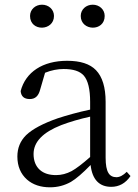

<svg xmlns="http://www.w3.org/2000/svg" viewBox="-20 -784 589 818"><path d="M193 14C226 14 255 6 282 -9C304 -22 332 -46 366 -81C373 -19 403 12 454 12C487 12 515 -3 536 -34L520 -52C505 -37 490 -29 476 -29C461 -29 449 -35 442 -47C434 -60 430 -81 430 -112V-350C430 -412 416 -457 389 -485C363 -512 322 -525 266 -525C162 -525 89 -477 68 -396C70 -373 83 -362 107 -362C130 -362 144 -375 151 -402L172 -474C199 -485 226 -490 251 -490C292 -490 320 -481 337 -462C355 -441 364 -404 364 -350V-317C312 -306 266 -293 226 -280C163 -258 118 -234 91 -208C66 -183 54 -153 54 -117C54 -76 68 -43 95 -19C120 3 153 14 193 14ZM219 -38C190 -38 167 -45 150 -60C132 -76 123 -99 123 -128C123 -179 162 -220 241 -251C278 -265 319 -277 364 -287V-115C331 -86 305 -66 285 -55C264 -44 242 -38 219 -38ZM108 -716C108 -648 210 -651 210 -716C210 -744 187 -764 159 -764C131 -764 108 -744 108 -716ZM324 -716C324 -651 426 -648 426 -716C426 -744 403 -764 375 -764C347 -764 324 -744 324 -716Z"/></svg>

Font: AllPunType Light
Style: Regular
Weight: 300
Version: 1.0